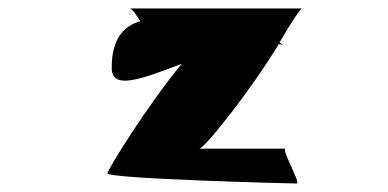

<svg xmlns="http://www.w3.org/2000/svg" viewBox="-20 -758 913 452"><path d="M233 -350C233 -337 665 -326 678 -326C690 -326 640 -408 653 -408H449C462 -408 578 -556 636 -654C645 -653 649 -652 638 -658C665 -704 687 -738 691 -738H285C291 -738 301 -723 310 -708C272 -697 243 -668 243 -598C243 -544 316 -573 408 -608C324 -506 233 -358 233 -350Z"/></svg>

Font: Ampere
Style: SuExt
Weight: 400
Version: Version 1